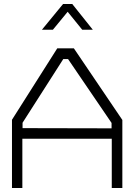

<svg xmlns="http://www.w3.org/2000/svg" viewBox="-20 -942 673 962"><path d="M540 0V-247H92V0H40V-342L267 -700H350L593 -341V0ZM539 -326 321 -646H297L93 -327V-300L539 -299ZM296 -922H342L445 -793H392L319 -883L245 -793H190Z"/></svg>

Font: Turret Road
Style: Regular
Weight: 400
Designer: Noponies
Foundry: Noponies
Version: Version 1.001; ttfautohint (v1.8)